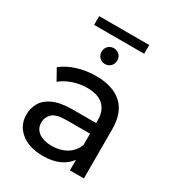

<svg xmlns="http://www.w3.org/2000/svg" viewBox="-198 -956 994 1083"><g transform="rotate(30 299.0 -415.0)"><path d="M420 0V-69Q396 -34 352 -14Q308 6 246 6Q156 6 103 -37.5Q50 -81 50 -150Q50 -193 70.5 -228Q91 -263 137.5 -284Q184 -305 263 -305H415V-324Q415 -385 379.5 -418.5Q344 -452 273 -452Q226 -452 181 -436.5Q136 -421 105 -395L65 -467Q106 -500 163.5 -517.5Q221 -535 284 -535Q393 -535 452 -481.5Q511 -428 511 -320V0ZM415 -162V-236H267Q195 -236 170 -212Q145 -188 145 -154Q145 -114 176 -91Q207 -68 262 -68Q316 -68 356.5 -92Q397 -116 415 -162ZM291 -618Q270 -618 255 -632.5Q240 -647 240 -670Q240 -692 255 -706.5Q270 -721 291 -721Q312 -721 327 -706.5Q342 -692 342 -670Q342 -647 327 -632.5Q312 -618 291 -618ZM128 -779V-836H454V-779Z"/></g></svg>

Font: Montserrat Medium
Style: Regular
Weight: 500
Designer: Julieta Ulanovsky
Foundry: Julieta Ulanovsky
Version: Version 9.000; ttfautohint (v1.8.4.7-5d5b)